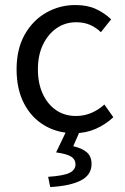

<svg xmlns="http://www.w3.org/2000/svg" viewBox="-20 -518 496 764"><path d="M275.4 12Q210.1 12 158.2 -18.1Q106.3 -48.2 76.2 -105.1Q46 -162.1 46 -242.3Q46 -323.5 78.5 -380.6Q110.9 -437.7 164.3 -467.9Q217.7 -498 279.7 -498Q327.8 -498 362.3 -481.9Q396.9 -465.8 422.1 -441L381.4 -389.9Q363.1 -408 338.7 -418.8Q314.4 -429.5 283.3 -429.5Q239.7 -429.5 205.4 -405.9Q171.2 -382.3 151 -340.4Q130.8 -298.5 130.8 -242.3Q130.8 -186.7 149.9 -145Q169 -103.3 203 -79.9Q236.9 -56.5 282.1 -56.5Q315.7 -56.5 344.7 -69.2Q373.7 -82 395.3 -102.1L431 -51.5Q400.4 -22.8 361.1 -5.4Q321.7 12 275.4 12ZM179.8 226.3 171.6 185.6Q234.3 181.3 257.4 169.5Q280.4 157.6 280.4 136Q280.4 116.3 263.4 105.4Q246.4 94.4 203.2 88.4L246.9 -2.7H300.6L271.4 63.8Q305.9 71.5 325.1 87.8Q344.3 104 344.3 134.7Q344.3 178 301.8 200Q259.2 222 179.8 226.3Z"/></svg>

Font: SourceSans3VF
Style: Regular
Weight: 200
Designer: Paul D. Hunt
Foundry: Adobe
Version: Version 3.052;hotconv 1.1.0;makeotfexe 2.6.0